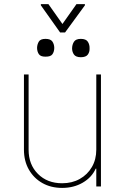

<svg xmlns="http://www.w3.org/2000/svg" viewBox="-20 -908 608 935"><path d="M448.9 -179V-545.5H471.6V0H448.9V-86.6H446Q426.8 -44 383 -18.5Q339.1 7.1 282.7 7.1Q228 7.1 186.1 -16.7Q144.2 -40.5 120.4 -82.4Q96.6 -124.3 96.6 -179V-545.5H119.3V-179Q119.3 -106.5 164.8 -61.1Q210.2 -15.6 282.7 -15.6Q331 -15.6 368.4 -36.6Q405.9 -57.5 427.4 -94.5Q448.9 -131.4 448.9 -179ZM215.9 -887.8 284.1 -791.2 352.3 -887.8H393.5V-882.1L296.9 -750H272.7L179 -882.1V-887.8ZM331 -671.9Q331.3 -690.7 340.2 -704.7Q349.1 -718.7 373.6 -718.7Q398.8 -718.7 407.8 -704.7Q416.9 -690.7 416.2 -671.9Q416.9 -655.2 407.8 -642.4Q398.8 -629.6 373.6 -629.3Q349.1 -629.6 340.2 -642.4Q331.3 -655.2 331 -671.9ZM160.5 -674.7Q160.9 -691.4 168.9 -705.1Q176.8 -718.7 201.7 -718.7Q226.2 -718.7 235.1 -705.8Q244 -692.8 244.3 -674.7Q244 -656.2 235.4 -644Q226.9 -631.7 201.7 -632.1Q178.3 -631.7 169.6 -643.8Q160.9 -655.9 160.5 -674.7Z"/></svg>

Font: Inter UI Thin
Style: Regular
Weight: 100
Designer: Rasmus Andersson
Foundry: rsms
Version: 3.2;8d6f07862